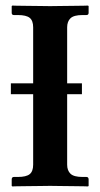

<svg xmlns="http://www.w3.org/2000/svg" viewBox="-20 -667 359 689"><path d="M274 -368V-329H221V-76Q221 -55 233 -43.5Q245 -32 276 -32H290Q298 -32 298 -23V0L296 2Q296 2 280 1.5Q264 1 241.5 1Q219 1 196.5 0.5Q174 0 160 0Q145 0 122.5 0.5Q100 1 77.5 1Q55 1 39.5 1.5Q24 2 24 2L22 0V-23Q22 -32 30 -32H44Q74 -32 86.5 -42Q99 -52 99 -76V-329H19V-368H99V-569Q99 -593 86.5 -603Q74 -613 44 -613H30Q22 -613 22 -621V-645L24 -647Q24 -647 39.5 -646.5Q55 -646 77.5 -646Q100 -646 122.5 -645.5Q145 -645 160 -645Q174 -645 196.5 -645.5Q219 -646 241.5 -646Q264 -646 280 -646.5Q296 -647 296 -647L298 -645V-621Q298 -613 290 -613H276Q245 -613 233 -601.5Q221 -590 221 -569V-368Z"/></svg>

Font: Libertinus Serif SemiBold
Style: Regular
Weight: 600
Designer: Philipp H. Poll, Khaled Hosny
Foundry: Caleb Maclennan
Version: Version 7.051;RELEASE